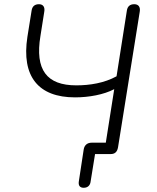

<svg xmlns="http://www.w3.org/2000/svg" viewBox="-20 -731 744 911"><path d="M377 160C396 160 408 149 410 130L431 0H505C524 0 536 -9 540 -32L643 -675C647 -698 637 -711 617 -711C597 -711 585 -701 582 -681L533 -369C475 -337 406 -326 342 -326C202 -326 145 -399 172 -561L190 -675C194 -697 185 -711 165 -711C145 -711 133 -701 130 -681L110 -556C81 -368 162 -269 336 -269C402 -269 473 -282 522 -308L482 -54H415C394 -54 380 -42 377 -21L354 130C351 149 359 160 377 160Z"/></svg>

Font: SN Pro Light
Style: Italic
Weight: 300
Italic angle: -8.99998°
Designer: Tobias Whetton
Foundry: Supernotes
Version: Version 1.001;Glyphs 3.2 (3249)